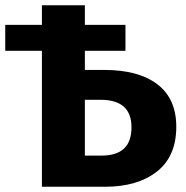

<svg xmlns="http://www.w3.org/2000/svg" viewBox="-20 -713 709 733"><path d="M653 -229Q653 -116 579 -58Q505 0 381 0H140V-519H0V-618H140V-693H304V-618H459V-519H304V-446H378Q509 -446 581 -391Q653 -336 653 -229ZM482 -227Q482 -332 364 -332H304V-119H368Q482 -119 482 -227Z"/></svg>

Font: FiraGOUPP
Style: Bold
Weight: 700
Designer: bBox Type
Foundry: bBox Type GmbH
Version: Version 1.001